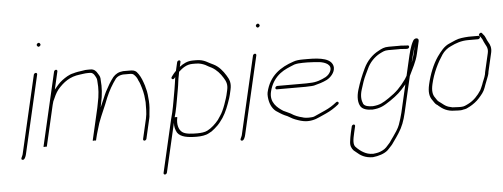

<svg xmlns="http://www.w3.org/2000/svg" viewBox="-53 -795 3002 1145"><g transform="rotate(-5 1447.5 -222.5)"><path d="M164.7 -462 56.6 6C53.9 17.6 39.2 33.7 52.8 37.5C65.9 41.2 73.7 18.7 76.6 6L184.7 -462C185.9 -467.3 182.3 -472 177 -472C171.7 -472 165.9 -467.3 164.7 -462ZM198.9 -632C202.4 -627.4 206.7 -622.1 215.2 -629C223.7 -635.9 219.6 -641.4 216.1 -646C209 -655.3 191.7 -641.3 198.9 -632Z M298.8 -480C293.5 -480 287.7 -475.3 286.5 -470L185.2 -31C184.2 -27 187.4 -26.3 194.7 -29C200.7 -26.3 204.2 -27 205.2 -31L261 -273C262.9 -281 264.8 -288 266.9 -294C279.1 -321 287.3 -341 303.6 -362C338.7 -402.5 377.5 -432.4 438.4 -439C454.4 -440.6 467.7 -444 485.5 -444H499.5C513.2 -444 521.7 -435.5 527.9 -424C537.2 -407.2 538.3 -405.5 539.1 -386C542.8 -350.5 540.5 -305.2 529.6 -258C528.7 -251.3 527.1 -243 524.8 -233L480.5 -41C479.8 -38.3 483.1 -38 490.2 -40C496.4 -38 499.8 -38.3 500.5 -41L502.8 -51C510.2 -83.1 519.4 -109.3 528.6 -141C547.3 -192.4 570.1 -237.2 588 -286C606.5 -329.9 625.9 -363.1 650.7 -397C661.4 -409 675.9 -415 694.3 -417H728.3C744.2 -417 753 -416.9 760.4 -409C770.5 -399.5 778.6 -387.3 783.1 -373C786.9 -366.3 790.3 -358.5 793.2 -349.5C802.7 -320.3 811.1 -291.8 813.1 -256L814.6 -241C813.7 -210.2 816 -177.6 808 -143L780.3 -23C779.1 -17.7 782.7 -13 788 -13C793.3 -13 799.1 -17.7 800.3 -23L828.2 -144C829.8 -150.7 830.6 -157 830.6 -163C834.4 -191.7 836.5 -220.7 834.8 -246C833.1 -269.9 830.5 -302.6 823.6 -323C823.4 -324.7 819.6 -336.3 820 -338L812.9 -359C804.2 -384.6 793.7 -406.1 777.1 -425C765.5 -435.5 755 -437 732.9 -437H696.9C669.7 -434.6 651.7 -424.5 636 -407C616 -381.6 601.3 -355.5 584.9 -324.5C575.7 -307 562.2 -270.6 553.4 -253L544.8 -233C547.1 -243 548.7 -251.3 549.6 -258C560.8 -306.5 563.3 -355.1 559.5 -392C559.5 -414.5 557 -418.2 545.7 -436C537.2 -451.9 525.1 -464 504.1 -464H490.1C479.1 -464 466.8 -463.5 457.4 -461C437.4 -458.2 418.2 -455.7 399.9 -450C375.2 -445.3 351.1 -429.4 331.8 -415C312.4 -400.6 298 -382.5 281.8 -363L306.5 -470C307.7 -475.3 304.1 -480 298.8 -480Z M1022.7 -462 1010.9 -411C1010.7 -410.3 1010.3 -410 1009.7 -410C1001.8 -402 995.4 -394.7 990.6 -388L983.3 -378C979.2 -372 979.7 -367.5 984.7 -364.5C992.6 -359.7 998.4 -368 1003.6 -375C999.8 -351.1 997.8 -329 992.8 -302.5C984.3 -257.2 977.7 -210.9 967.1 -165C963.2 -151 959.7 -137.3 956.6 -124L884.4 189C883.1 194.3 886.8 199 892.1 199C897.3 199 903.1 194.3 904.4 189L972 -104C969.6 -81.4 976.4 -59.4 985.2 -44C1004 -15.8 1047.8 -9 1101.1 -9C1126.2 -9 1154.7 -12.3 1173.3 -23L1191.6 -33C1207 -44 1213.9 -50.8 1230.2 -66C1247.2 -83.6 1249.4 -90.1 1262.7 -107C1283.8 -139 1298.9 -178.2 1313 -221C1315.2 -227.7 1317 -234 1318.4 -240L1325.3 -270C1335 -312 1324.2 -332.9 1309.4 -357C1292 -385.3 1269.6 -413.4 1238 -429C1206.3 -442 1186.1 -464 1137.1 -464H1117.1C1083.2 -464 1058.8 -450.3 1036 -433L1042.7 -462C1043.9 -467.3 1040.3 -472 1035 -472C1029.7 -472 1023.9 -467.3 1022.7 -462ZM979.4 -136C981.6 -145.3 984.1 -155 987.1 -165C997.8 -211.3 1004.4 -257.6 1013 -303C1018.6 -332.5 1019.5 -357.2 1026.1 -386C1027 -392.7 1028 -398.7 1029.3 -404C1050.9 -423.8 1076.7 -444 1112.5 -444H1132.5C1156.8 -444 1173.1 -437.8 1188.5 -431L1208 -420C1215 -416 1221 -413 1225.9 -411C1254 -395.1 1274.8 -371.1 1291 -344.5C1303.4 -324.1 1313.5 -305.2 1305.3 -270L1298.4 -240C1295.7 -228.4 1290.8 -214.7 1287.1 -204L1280.7 -185C1276.2 -171.3 1270.6 -160.1 1265.1 -147.5C1256.7 -128.6 1244 -113.5 1234.6 -98C1216.6 -75.5 1191.7 -52.4 1167.2 -40C1152.7 -31.6 1126 -29 1105.7 -29C1071.2 -29 1036.5 -30.5 1017.2 -44C994.9 -59.5 985.8 -94.6 994.9 -134C995.7 -137.4 982.6 -136.7 979.4 -136Z M1476.7 -462 1368.6 6C1365.9 17.6 1351.2 33.7 1364.8 37.5C1377.9 41.2 1385.7 18.7 1388.6 6L1496.7 -462C1497.9 -467.3 1494.3 -472 1489 -472C1483.7 -472 1477.9 -467.3 1476.7 -462ZM1510.9 -632C1514.4 -627.4 1518.7 -622.1 1527.2 -629C1535.7 -635.9 1531.6 -641.4 1528.1 -646C1521 -655.3 1503.7 -641.3 1510.9 -632Z M1600.5 -249H1773.5C1781.5 -249 1789.6 -249.3 1797.7 -250C1806.4 -250 1814.9 -250.7 1823.2 -252C1855.3 -260.2 1875.5 -266.1 1902.4 -279C1925.2 -291.3 1952.4 -318.6 1951 -351C1945.6 -404 1875.4 -413 1801.3 -413H1773.3C1750.5 -413 1730.4 -411.4 1713.5 -405C1635.3 -378.8 1567.2 -334.4 1544.5 -236C1542.9 -229.3 1542.5 -220.3 1543.3 -209C1546.3 -171.9 1559.3 -140.4 1583.9 -121C1600.6 -110.3 1614.5 -100 1634 -91C1653.9 -84.6 1675.8 -66.9 1694.1 -61L1710.7 -55L1726.5 -50C1732.2 -48.7 1737.5 -47.5 1742.2 -46.5C1776.7 -39.3 1813.5 -48.9 1838.1 -61L1880.5 -80C1908.1 -92.4 1933.6 -108.5 1956.3 -127C1967.8 -136.3 1957 -150.3 1945.6 -141C1924.2 -123.7 1901.7 -109.7 1875.6 -98L1810.9 -69C1805 -66.3 1798.7 -65 1792 -65C1771.2 -63.1 1749.5 -64.5 1736.2 -70L1721.1 -74L1704.5 -80C1689.5 -86.1 1687.4 -87.9 1670.6 -98C1653.5 -107 1643.3 -110.5 1628.2 -118C1593.5 -140.1 1550.3 -174.4 1564.7 -237C1575.8 -284.9 1600.5 -319.8 1631.3 -343.5C1657.3 -363.5 1685.7 -374 1717.3 -387C1731.4 -391.3 1749.7 -393 1768.7 -393H1796.7C1811.5 -393 1858 -390.1 1869.2 -388.5C1901.9 -383.7 1943.6 -367.7 1927 -329C1920.6 -314.3 1909.3 -303.5 1896.3 -296C1868.7 -281.8 1838.8 -270 1801.3 -270C1793.2 -269.3 1785.4 -269 1778.1 -269H1605.1C1599.8 -269 1594 -264.3 1592.8 -259C1591.6 -253.7 1595.2 -249 1600.5 -249Z M2438.2 -421C2439 -424.3 2440.2 -428.3 2442 -433L2431.3 -387C2430.1 -381.7 2428.3 -375.3 2426 -368L2418.9 -346C2417.6 -343.3 2416.6 -340.7 2416 -338L2419.7 -354C2425.5 -379.2 2431.6 -399 2438.2 -421ZM2451.6 -388 2468.4 -461C2473.6 -483.5 2446.2 -484.9 2436.4 -467.5C2417.9 -434.6 2409.2 -394.9 2399.7 -354L2378.5 -262C2374 -254 2370.2 -247.7 2367.1 -243C2332.2 -195.3 2309 -171.2 2259.9 -138C2223.9 -113.7 2205.2 -102.5 2162.9 -99C2136.1 -99 2114.5 -103.5 2106.2 -118C2096.8 -139.6 2093.4 -165.9 2104.9 -203C2114.5 -234.4 2124 -264.5 2137.2 -291L2152.6 -323C2168.5 -360 2199.3 -391.2 2231.2 -408C2249 -416.6 2259.7 -424 2282.9 -424H2346.9C2358.7 -425.4 2374.8 -422 2387.4 -422H2396.4C2402 -422 2407.3 -425.8 2408.6 -431.5C2409.9 -437.2 2406.6 -442 2401 -442H2392C2379.5 -442 2362.7 -445.2 2350.5 -444H2287.5C2260.1 -444 2245.2 -436.2 2225.1 -425C2187.3 -405.6 2153.7 -370.9 2133.7 -328C2114.8 -288.6 2099.1 -250.4 2085.1 -204C2072.4 -162 2074.7 -126.6 2088.2 -105C2099.6 -86.9 2125.5 -79 2159.2 -79C2207.1 -82.4 2228.4 -95.8 2268.2 -122C2311.3 -151.4 2331.4 -169.9 2362.8 -207C2363.9 -209 2365.3 -210.7 2366.9 -212L2328.4 -45C2322.3 -18.8 2314.9 1.9 2307.2 25C2300.2 45.4 2278.7 77.1 2267 93L2257.5 106C2250.9 114.2 2246.2 124.6 2238.5 132C2224 148.2 2217.1 158.7 2195.9 169.5C2175.9 179.7 2163.3 181.2 2140.5 184C2114.6 184 2099.1 177.7 2084.3 170C2069 162.1 2052.2 148.6 2041.4 137C2021.7 121.5 2029.1 86.2 2037.9 48L2046.7 10C2047.9 4.7 2044.3 0 2039 0C2033.7 0 2027.9 4.7 2026.7 10L2017.9 48C2013.6 66.6 2011.4 82.8 2009.1 99C2005.2 124.3 2013.5 140.9 2025.4 154C2030 157.3 2034.5 161 2038.9 165C2061.7 185.7 2089.2 204 2136.9 204C2170.2 200.4 2206 190 2227.8 170L2241 156C2245.4 151.3 2249.4 147 2253 143C2260.5 135.1 2265 125.4 2272 117C2283.8 100.9 2286.5 96.7 2300.7 75C2323.8 39.6 2337 4.3 2348.4 -45L2397.8 -259C2417.1 -301.6 2439.8 -337 2451.6 -388Z M2826.7 -462H2767.7C2755.1 -462 2735.6 -459.2 2724.7 -458C2700.3 -455.3 2674.6 -442.7 2653 -433C2617.3 -419.1 2596 -389.3 2573.9 -359C2544.8 -316.5 2521.8 -259.1 2508.1 -199.5C2497.6 -154.4 2502.4 -125.6 2519.8 -103C2527 -93.6 2532.3 -81.4 2542.3 -75C2546.5 -73 2549.9 -70.3 2552.5 -67C2575.1 -47.7 2602 -30 2646.9 -30C2656.1 -29.3 2663 -29 2667.7 -29H2681.7C2686.4 -29 2692.3 -30 2699.4 -32C2715 -33.9 2721.6 -37.4 2737.6 -46C2758.4 -57.2 2780.3 -73 2796 -91C2812.6 -110 2827.1 -125.4 2835.9 -151L2841.6 -167C2842.8 -169.7 2844 -172.7 2845.1 -176C2849.4 -189 2862.2 -217.5 2865.3 -231C2865.6 -235 2866.2 -239 2867.1 -243L2893 -355C2899.4 -383.1 2892 -403.4 2881.7 -419C2871 -435.6 2869.1 -454.2 2855 -468L2848.1 -477C2840.8 -484.8 2824 -470.2 2831.7 -462L2838.8 -454C2846.8 -443.7 2849.5 -436.8 2854.1 -425C2862 -403.7 2880.8 -388.7 2873 -355L2847.1 -243C2846 -238.3 2845.4 -234 2845.1 -230C2840.1 -208.4 2829.7 -190.8 2823.2 -170C2817.6 -158.2 2815.4 -149.6 2808.9 -138C2789.4 -107.2 2763.2 -79.5 2731.2 -63.5C2715.5 -55.7 2704.4 -49 2686.3 -49H2672.3C2667.6 -49 2660.7 -49.3 2651.5 -50C2636.9 -50 2631.6 -50.7 2622.5 -54C2592.1 -59.3 2576.1 -79.8 2555.5 -93C2547.6 -98.5 2543.4 -108.7 2537 -117C2522.5 -135.8 2519.3 -161.6 2528.1 -199.5C2543.4 -265.7 2572.4 -324.1 2603.4 -370C2615.3 -388.1 2636.7 -406.3 2657.8 -415C2688.8 -430 2720.6 -442 2763 -442H2822C2827.3 -442 2833.1 -446.7 2834.4 -452C2835.6 -457.3 2831.9 -462 2826.7 -462Z"/></g></svg>

Font: HoneyBee
Style: UltLitIt
Weight: 100
Foundry: Cannot Into Space Fonts
Version: Version 0.89